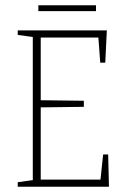

<svg xmlns="http://www.w3.org/2000/svg" viewBox="-20 -706 477 726"><path d="M47 -17 104 -25V-566L47 -574V-591H384L378 -469H359L352 -564H134V-327L297 -325V-302L134 -300V-27H360L370 -122H389L392 0H47ZM125 -686H343V-664H125Z"/></svg>

Font: Grenze Thin
Style: Regular
Weight: 250
Designer: Renata Polastri
Foundry: Omnibus-Type
Version: Version 1.002; ttfautohint (v1.8)